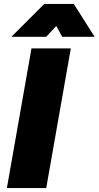

<svg xmlns="http://www.w3.org/2000/svg" viewBox="-20 -956 501 976"><path d="M15 0 140 -710H340L215 0ZM461 -769H296L266 -824L215 -769H38L205 -936H355Z"/></svg>

Font: Livvic Black
Style: Italic
Weight: 900
Italic angle: -10°
Designer: Jacques Le Bailly, Baron von Fonthausen
Version: Version 1.001; ttfautohint (v1.8.2)